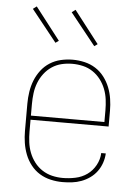

<svg xmlns="http://www.w3.org/2000/svg" viewBox="-54 -788 607 838"><g transform="rotate(5 250.0 -369.0)"><path d="M251 8Q225 8 199 2Q173 -4 151 -17.5Q129 -31 112.5 -52Q96 -73 86.5 -97.5Q77 -122 73 -148Q69 -174 69 -200V-320Q69 -346 73 -372Q77 -398 86.5 -422Q96 -446 112 -467Q128 -488 150 -502Q172 -516 198 -522Q224 -528 250 -528Q276 -528 302 -522Q328 -516 350 -502Q372 -488 388 -467Q404 -446 413.5 -422Q423 -398 427 -372Q431 -346 431 -320V-251H89V-200Q89 -176 92 -152.5Q95 -129 103.5 -107Q112 -85 126.5 -66Q141 -47 161 -34Q181 -21 204 -15.5Q227 -10 251 -10Q279 -10 307 -16Q335 -22 357.5 -38Q380 -54 394 -79.5Q408 -105 409 -133H429Q428 -112 421 -91.5Q414 -71 401.5 -54Q389 -37 371.5 -24.5Q354 -12 334 -4.5Q314 3 293 5.5Q272 8 251 8ZM89 -269H411V-320Q411 -344 408 -367.5Q405 -391 396.5 -413Q388 -435 373.5 -454Q359 -473 339.5 -486Q320 -499 297 -504.5Q274 -510 250 -510Q226 -510 203 -504.5Q180 -499 160.5 -486Q141 -473 126.5 -454Q112 -435 103.5 -413Q95 -391 92 -367.5Q89 -344 89 -320ZM338 -595 227 -734 243 -746 352 -605ZM168 -595 57 -734 73 -746 182 -605Z"/></g></svg>

Font: Iosevka Curly Slab Thin
Style: Regular
Weight: 100
Monospace: yes
Designer: Belleve Invis
Foundry: Belleve Invis
Version: Version 22.1.2; ttfautohint (v1.8.4)